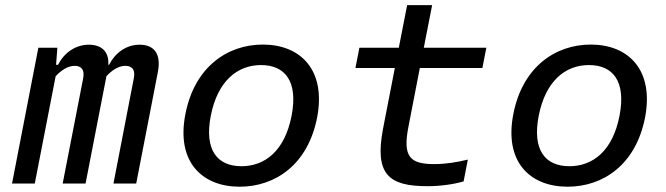

<svg xmlns="http://www.w3.org/2000/svg" viewBox="-20 -694 2520 726"><path d="M303.5 0 382.5 -406C403 -428 427.5 -445 454 -445C474.5 -445 493.5 -435 486 -398L409 0H495L577 -422C591 -495 558.5 -525 508 -525C456.5 -525 414.5 -493 392.5 -449H389.5C393 -500.5 362 -525 316 -525C264.5 -525 221.5 -493 199.5 -449H192L197 -513.5H125L25.5 0H111.5L190.5 -406C211.5 -428 236 -445 262.5 -445C283 -445 301.5 -435 294.5 -398L217 0Z M1179 -249C1214 -430.5 1115.5 -525.5 974 -525.5C839.5 -525.5 715.5 -440.5 681 -262.5C645.5 -81 745 12 886 12C1020.5 12 1144 -71 1179 -249ZM1082.5 -256C1057 -125 983 -65.5 893 -65.5C803 -65.5 751.5 -125 777 -256C802.5 -387 877 -448 967 -448C1057.5 -448 1108 -387 1082.5 -256Z M1597.5 10C1644 10 1692.5 3.5 1733 -8L1749 -90.5C1708 -80.5 1665 -73.5 1622 -73.5C1530.5 -73.5 1502.5 -101 1524 -212.5L1567.5 -437H1804L1819 -513.5H1582.5L1614 -674.5H1519.5L1488 -513.5H1339L1324 -437H1473L1428.5 -208C1395.5 -35 1449 10.5 1597.5 10Z M2419 -249C2454 -430.5 2355.5 -525.5 2214 -525.5C2079.5 -525.5 1955.5 -440.5 1921 -262.5C1885.5 -81 1985 12 2126 12C2260.5 12 2384 -71 2419 -249ZM2322.5 -256C2297 -125 2223 -65.5 2133 -65.5C2043 -65.5 1991.5 -125 2017 -256C2042.5 -387 2117 -448 2207 -448C2297.5 -448 2348 -387 2322.5 -256Z"/></svg>

Font: Monaspace Neon
Style: Italic
Weight: 400
Italic angle: -11°
Designer: Riley Cran & the Lettermatic Team
Foundry: Lettermatic
Version: Version 1.200 (Monaspace Neon)